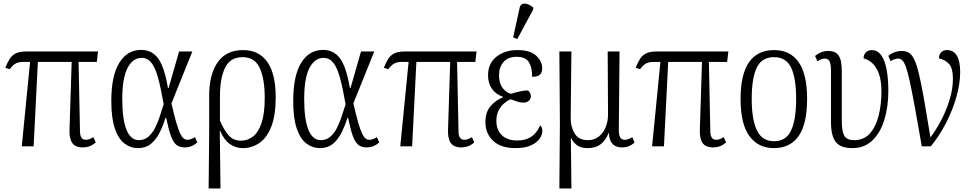

<svg xmlns="http://www.w3.org/2000/svg" viewBox="-20 -827 5490 1085"><path d="M103 0 150 -477H109Q85 -477 68.5 -468Q52 -459 35 -436L10 -444Q22 -474 35 -494.5Q48 -515 69.5 -525.5Q91 -536 128 -536H534L527 -477H424L432 -87Q432 -37 465 -37Q477 -37 487.5 -41.5Q498 -46 508 -52L521 -22Q502 -6 485 0Q468 6 448 6Q404 6 387 -21Q370 -48 373 -99L385 -477H194L170 0Z M760 10Q718 10 683.5 -16Q649 -42 629 -100.5Q609 -159 609 -257Q609 -399 654 -472Q699 -545 778 -545Q838 -545 873.5 -497Q909 -449 929 -330H933L992 -536H1067L949 -243Q964 -176 976 -135Q988 -94 998 -73Q1008 -52 1018 -44.5Q1028 -37 1040 -37Q1050 -37 1061 -41.5Q1072 -46 1082 -52L1095 -22Q1081 -9 1063 -1.5Q1045 6 1023 6Q993 6 975 -10Q957 -26 944.5 -62.5Q932 -99 919 -162H916Q902 -118 882.5 -78.5Q863 -39 833.5 -14.5Q804 10 760 10ZM765 -35Q796 -35 818.5 -54.5Q841 -74 856.5 -105Q872 -136 883.5 -171Q895 -206 905 -238Q889 -330 873 -388Q857 -446 835 -473Q813 -500 780 -500Q731 -500 701 -443.5Q671 -387 671 -266Q671 -154 694.5 -94.5Q718 -35 765 -35Z M1159 238 1162 -83V-287Q1162 -406 1210 -475Q1258 -544 1354 -544Q1443 -544 1490.5 -477Q1538 -410 1538 -277Q1538 -176 1513.5 -112.5Q1489 -49 1446.5 -19.5Q1404 10 1352 10Q1312 10 1279 -13Q1246 -36 1224 -88H1222L1226 238ZM1343 -32Q1379 -32 1409.5 -55.5Q1440 -79 1458 -132Q1476 -185 1476 -274Q1476 -381 1448 -442.5Q1420 -504 1351 -504Q1281 -504 1252 -444.5Q1223 -385 1223 -284V-145Q1248 -88 1274 -60Q1300 -32 1343 -32Z M1788 10Q1746 10 1711.5 -16Q1677 -42 1657 -100.5Q1637 -159 1637 -257Q1637 -399 1682 -472Q1727 -545 1806 -545Q1866 -545 1901.5 -497Q1937 -449 1957 -330H1961L2020 -536H2095L1977 -243Q1992 -176 2004 -135Q2016 -94 2026 -73Q2036 -52 2046 -44.5Q2056 -37 2068 -37Q2078 -37 2089 -41.5Q2100 -46 2110 -52L2123 -22Q2109 -9 2091 -1.5Q2073 6 2051 6Q2021 6 2003 -10Q1985 -26 1972.5 -62.5Q1960 -99 1947 -162H1944Q1930 -118 1910.5 -78.5Q1891 -39 1861.5 -14.5Q1832 10 1788 10ZM1793 -35Q1824 -35 1846.5 -54.5Q1869 -74 1884.5 -105Q1900 -136 1911.5 -171Q1923 -206 1933 -238Q1917 -330 1901 -388Q1885 -446 1863 -473Q1841 -500 1808 -500Q1759 -500 1729 -443.5Q1699 -387 1699 -266Q1699 -154 1722.5 -94.5Q1746 -35 1793 -35Z M2242 0 2289 -477H2248Q2224 -477 2207.5 -468Q2191 -459 2174 -436L2149 -444Q2161 -474 2174 -494.5Q2187 -515 2208.5 -525.5Q2230 -536 2267 -536H2673L2666 -477H2563L2571 -87Q2571 -37 2604 -37Q2616 -37 2626.5 -41.5Q2637 -46 2647 -52L2660 -22Q2641 -6 2624 0Q2607 6 2587 6Q2543 6 2526 -21Q2509 -48 2512 -99L2524 -477H2333L2309 0Z M2892 10Q2811 10 2767 -31Q2723 -72 2723 -137Q2723 -194 2753 -228Q2783 -262 2822 -277V-280Q2782 -294 2760 -325Q2738 -356 2738 -402Q2738 -469 2785.5 -506.5Q2833 -544 2903 -544Q2977 -544 3010.5 -512Q3044 -480 3044 -441Q3044 -418 3031.5 -405.5Q3019 -393 2987 -393Q2988 -443 2969.5 -474.5Q2951 -506 2899 -506Q2851 -506 2825.5 -476.5Q2800 -447 2800 -402Q2800 -356 2821 -329Q2842 -302 2868 -297Q2893 -305 2918.5 -310.5Q2944 -316 2963 -316Q2970 -311 2975 -303Q2980 -295 2980 -283Q2980 -268 2968.5 -257.5Q2957 -247 2938 -247Q2923 -247 2906 -252Q2889 -257 2865 -266Q2848 -259 2829.5 -243.5Q2811 -228 2798 -203.5Q2785 -179 2785 -144Q2785 -93 2816 -63Q2847 -33 2903 -33Q2949 -33 2981 -53.5Q3013 -74 3033 -119Q3037 -115 3041 -107Q3045 -99 3045 -86Q3045 -66 3029.5 -43.5Q3014 -21 2980.5 -5.5Q2947 10 2892 10ZM2903 -606 2880 -616 2916 -781Q2920 -801 2933.5 -805Q2947 -809 2963 -803Q2979 -797 2993 -785V-773Z M3141 238 3144 -131 3141 -536H3209L3205 -164Q3204 -112 3227 -73.5Q3250 -35 3302 -35Q3340 -35 3365.5 -56.5Q3391 -78 3404 -112Q3417 -146 3416 -186L3414 -536H3481L3477 -101Q3476 -67 3484 -52Q3492 -37 3511 -37Q3530 -37 3553 -52L3566 -22Q3551 -8 3533.5 -1Q3516 6 3495 6Q3424 6 3421 -75H3419Q3403 -34 3374.5 -12Q3346 10 3300 10Q3261 10 3239 -7.5Q3217 -25 3207 -48H3206L3209 238Z M3665 0 3712 -477H3671Q3647 -477 3630.5 -468Q3614 -459 3597 -436L3572 -444Q3584 -474 3597 -494.5Q3610 -515 3631.5 -525.5Q3653 -536 3690 -536H4096L4089 -477H3986L3994 -87Q3994 -37 4027 -37Q4039 -37 4049.5 -41.5Q4060 -46 4070 -52L4083 -22Q4064 -6 4047 0Q4030 6 4010 6Q3966 6 3949 -21Q3932 -48 3935 -99L3947 -477H3756L3732 0Z M4353 10Q4265 10 4215 -58Q4165 -126 4165 -268Q4165 -544 4355 -544Q4445 -544 4493 -476Q4541 -408 4541 -268Q4541 -126 4493 -58Q4445 10 4353 10ZM4354 -29Q4423 -29 4451 -90.5Q4479 -152 4479 -268Q4479 -386 4450.5 -445Q4422 -504 4354 -504Q4285 -504 4256.5 -445Q4228 -386 4228 -268Q4228 -151 4257.5 -90Q4287 -29 4354 -29Z M4797 10Q4729 10 4702.5 -25.5Q4676 -61 4676 -135V-426Q4676 -464 4668 -480Q4660 -496 4642 -496Q4633 -496 4623 -493Q4613 -490 4599 -481L4586 -511Q4620 -539 4660 -539Q4695 -539 4711 -523Q4727 -507 4732 -481Q4737 -455 4737 -424V-144Q4737 -87 4750.5 -61Q4764 -35 4808 -35Q4862 -35 4895.5 -72.5Q4929 -110 4945 -172.5Q4961 -235 4961 -310Q4961 -372 4946.5 -411Q4932 -450 4909 -470.5Q4886 -491 4860 -497Q4861 -521 4874.5 -532.5Q4888 -544 4905 -544Q4939 -544 4960 -514.5Q4981 -485 4990.5 -433Q5000 -381 5000 -314Q5000 -222 4977 -148.5Q4954 -75 4909 -32.5Q4864 10 4797 10Z M5189 0Q5166 -134 5149.5 -223.5Q5133 -313 5121 -367.5Q5109 -422 5099 -449.5Q5089 -477 5078.5 -486.5Q5068 -496 5055 -496Q5045 -496 5035 -492.5Q5025 -489 5013 -481L5000 -511Q5015 -524 5034.5 -531.5Q5054 -539 5076 -539Q5099 -539 5116 -529Q5133 -519 5146.5 -491Q5160 -463 5173 -409Q5186 -355 5201.5 -267.5Q5217 -180 5238 -51Q5268 -90 5297.5 -145.5Q5327 -201 5346 -262.5Q5365 -324 5365 -382Q5365 -440 5344 -464.5Q5323 -489 5286 -497Q5286 -519 5298.5 -531.5Q5311 -544 5331 -544Q5406 -544 5406 -418Q5406 -357 5385.5 -282.5Q5365 -208 5327.5 -134.5Q5290 -61 5240 0Z"/></svg>

Font: Noto Serif Condensed Light
Style: Regular
Weight: 300
Width: 3
Designer: Monotype Design Team
Foundry: Monotype Imaging Inc.
Version: Version 2.013